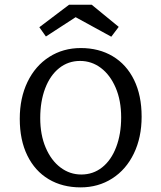

<svg xmlns="http://www.w3.org/2000/svg" viewBox="-20 -787 688 818"><path d="M64.2 -281Q64.2 -369.5 97.2 -438Q130.3 -506.5 189.6 -544.4Q248.8 -582.3 324.2 -582.3Q401.7 -582.3 460.3 -547.3Q518.8 -512.4 551.1 -446.6Q583.4 -380.7 583.4 -290Q583.4 -201.4 550.3 -133Q517.3 -64.5 458 -26.6Q398.7 11.3 323.4 11.3Q245.8 11.3 187.3 -23.6Q128.8 -58.5 96.5 -124.4Q64.2 -190.2 64.2 -281ZM496.2 -287Q496.2 -358.8 472.8 -413.3Q449.4 -467.7 409.8 -497.6Q370.2 -527.4 321.2 -527.4Q270.6 -527.4 232.2 -496.8Q193.7 -466.2 172.5 -410.7Q151.4 -355.1 151.4 -284Q151.4 -212.2 174.8 -157.7Q198.1 -103.2 237.8 -73.4Q277.4 -43.5 326.4 -43.5Q376.9 -43.5 415.4 -74.1Q453.9 -104.7 475 -160.3Q496.2 -215.9 496.2 -287ZM147.6 -671 274.1 -766.7H370.9L485.8 -672.5L454.1 -630.6L272.8 -729.9L328 -730.5L175.6 -631.5Z"/></svg>

Font: Playfair Micro SmCond SmLight
Style: Regular
Weight: 360
Width: 4
Designer: Claus Eggers Sørensen
Foundry: Claus Eggers Sørensen
Version: Version 2.100;Glyphs 3.2 (3219)